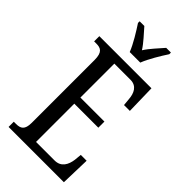

<svg xmlns="http://www.w3.org/2000/svg" viewBox="-284 -999 1068 1068"><g transform="rotate(45 249.5 -465.5)"><path d="M210 -771H293C310 -816 349 -880 374 -918V-931H337C309 -898 275 -864 251 -826C227 -864 193 -898 165 -931H128V-918C153 -880 193 -816 210 -771ZM28 0H463L468 -174H422L418 -132C412 -88 392 -49 341 -49H195V-350H384V-398H195V-665H322C371 -665 389 -626 392 -582L396 -540H442L438 -714H28V-673H45C78 -673 103 -664 103 -602V-107C103 -52 81 -41 45 -41H28Z"/></g></svg>

Font: Noto Serif Sinhala ExtraCondensed
Style: Regular
Weight: 400
Width: 2
Designer: Jelle Bosma - Monotype Design Team
Foundry: Monotype Imaging Inc.
Version: Version 2.007